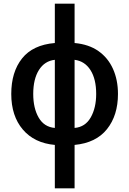

<svg xmlns="http://www.w3.org/2000/svg" viewBox="-20 -780 700 1040"><path d="M277 240V5Q166 -5 103.5 -78.5Q41 -152 41 -271Q41 -390 99.5 -463.5Q158 -537 277 -547V-760H384V-547Q461 -540 513 -503.5Q565 -467 592 -407Q619 -347 619 -271Q619 -155 559.5 -80.5Q500 -6 384 5V240ZM277 -87V-456Q222 -450 191 -401Q160 -352 160 -271Q160 -194 189.5 -143Q219 -92 277 -87ZM384 -87Q442 -92 471.5 -144Q501 -196 501 -271Q501 -352 470 -400.5Q439 -449 384 -456Z"/></svg>

Font: Noto Sans Condensed SemiBold
Style: Regular
Weight: 600
Width: 3
Designer: Monotype Design Team
Foundry: Monotype Imaging Inc.
Version: Version 2.013; ttfautohint (v1.8.4.7-5d5b)